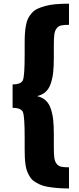

<svg xmlns="http://www.w3.org/2000/svg" viewBox="-20 -851 436 1064"><path d="M362.3 193.4Q325.2 193.4 295.2 190.7Q265.1 188 241.2 183.6Q217.3 179.2 199.2 170.7Q181.2 162.1 168 152.8Q154.8 143.6 145.8 128.9Q136.7 114.3 130.9 99.9Q125 85.4 121.8 64.5Q118.7 43.5 117.7 23.4Q116.7 3.4 116.7 -24.4V-86.4Q116.7 -204.1 107.4 -228.8Q98.1 -253.4 49.8 -253.4V-383.3Q98.1 -383.3 107.4 -408Q116.7 -432.6 116.7 -550.3V-612.3Q116.7 -643.6 118.2 -665.5Q119.6 -687.5 123.8 -710.4Q127.9 -733.4 135.5 -748.5Q143.1 -763.7 155.8 -778.3Q168.5 -793 186.5 -801.8Q204.6 -810.5 229.7 -817.6Q254.9 -824.7 287.6 -827.6Q320.3 -830.6 362.3 -830.6V-713.4Q334 -713.4 318.8 -710Q303.7 -706.5 293.7 -693.6Q283.7 -680.7 281 -659.9Q278.3 -639.2 278.3 -600.6V-530.3Q278.3 -482.4 274.7 -449.5Q271 -416.5 261.2 -387.7Q251.5 -358.9 232.9 -342Q214.4 -325.2 185.5 -318.4Q214.4 -311.5 232.9 -294.7Q251.5 -277.8 261.2 -249.3Q271 -220.7 274.7 -187.5Q278.3 -154.3 278.3 -106.9V-36.1Q278.3 2.4 281 23.2Q283.7 43.9 293.7 56.6Q303.7 69.3 318.8 72.8Q334 76.2 362.3 76.2Z"/></svg>

Font: Oswald
Style: Heavy
Weight: 800
Designer: Vernon Adams
Foundry: Vernon Adams
Version: 3.0; ttfautohint (v0.95) -l 8 -r 50 -G 200 -x 0 -w "G" -W -c